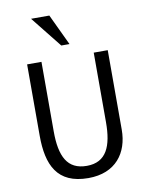

<svg xmlns="http://www.w3.org/2000/svg" viewBox="-102 -1019 854 1107"><g transform="rotate(-10 325.0 -466.0)"><path d="M351 -765H303L158 -947H265ZM562 -227C562 -91 485 15 325 15C142 15 90 -103 90 -275V-692H174V-285C174 -138 214 -56 328 -56C443 -56 480 -145 480 -285V-692H562Z"/></g></svg>

Font: Repo Regular
Style: Regular
Weight: 400
Designer: Stefan Peev
Foundry: Context Ltd
Version: Version 1.502